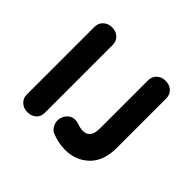

<svg xmlns="http://www.w3.org/2000/svg" viewBox="-111 -536 672 672"><g transform="rotate(45 225.0 -200.0)"><path d="M95 10Q76 10 63 -2Q50 -14 50 -32V-367Q50 -386 63 -398Q76 -410 95 -410Q115 -410 127.5 -398Q140 -386 140 -367V-32Q140 -13 127.5 -1.5Q115 10 95 10ZM282 10Q247 10 211 -5Q200 -13 195 -23.5Q190 -34 190 -44Q190 -62 202 -76Q214 -90 233 -90Q241 -90 250 -87Q265 -81 279 -81Q296 -81 305.5 -92.5Q315 -104 315 -131V-367Q315 -386 327.5 -398Q340 -410 360 -410Q380 -410 392.5 -398Q405 -386 405 -367V-124Q405 -58 369.5 -24Q334 10 282 10Z"/></g></svg>

Font: Dongle
Style: Bold
Weight: 700
Designer: Yanghee Ryu
Foundry: Yanghee Ryu
Version: Version 2.000